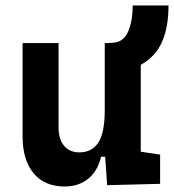

<svg xmlns="http://www.w3.org/2000/svg" viewBox="-20 -676 640 706"><path d="M217.8 9.8Q144 9.8 103.5 -38.8Q63 -87.4 63 -175.8V-517.6H195.3V-208.5Q195.3 -164.1 215.6 -139.9Q235.8 -115.7 271.5 -115.7Q317.9 -115.7 341.6 -151.6Q365.2 -187.5 365.2 -272V-517.6H374L393.6 -518.6Q433.6 -520.5 450.7 -558.8Q467.8 -597.2 467.8 -655.8H599.6Q599.6 -575.2 575.4 -521.2Q551.3 -467.3 497.6 -437.5V-118.2L568.8 -107.4V0L374 4.9L366.7 -99.6H351.6Q339.4 -46.9 304.2 -18.6Q269 9.8 217.8 9.8Z"/></svg>

Font: CaskaydiaMono NF
Style: Bold
Weight: 700
Designer: Aaron Bell
Foundry: Saja Typeworks
Version: Version 2111.001; ttfautohint (v1.8.4);Nerd Fonts 3.1.1